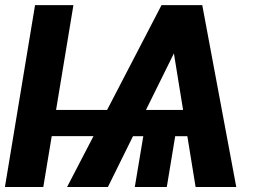

<svg xmlns="http://www.w3.org/2000/svg" viewBox="-24 -748 1043 768"><path d="M470.1 -308.2 452.9 -203.5H147.5L165 -308.2ZM269.7 -727.5 149.2 0H-4.3L116.2 -727.5ZM737.3 -667.4 407.6 0H244.3L622.1 -727.5H716.2ZM758.4 0 649.2 -672.3 690.8 -727.5H785L921.1 0ZM819.7 -308.2 802.1 -203.1H408.2L426 -308.2ZM685.7 -257.2 643.2 0H515.2L558.2 -257.2Z"/></svg>

Font: Inter Tight
Style: Italic
Weight: 400
Italic angle: -9.39999°
Designer: Rasmus Andersson
Foundry: rsms
Version: Version 3.002